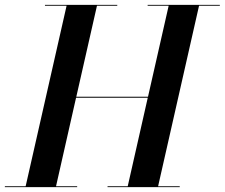

<svg xmlns="http://www.w3.org/2000/svg" viewBox="-61 -770 924 790"><path d="M-41 -3.5V0H256.5V-3.5H169.5L252 -368H547L464.5 -3.5H381.5V0H678.5V-3.5H589.5L758 -746.5H843.5V-750H546.5V-746.5H633L548 -372H253L338 -746.5H421.5V-750H124V-746.5H213L44.5 -3.5Z"/></svg>

Font: Bodoni* 48pt Medium
Style: Italic
Weight: 500
Italic angle: -13°
Version: Version 2.3